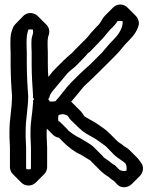

<svg xmlns="http://www.w3.org/2000/svg" viewBox="-20 -762 659 831"><path d="M188 -333 193 -338C194 -349 201 -359 207 -367C226 -391 249 -416 268 -440C276 -450 286 -458 295 -465C300 -469 304 -472 308 -476L343 -512C349 -518 356 -526 361 -532C364 -534 367 -536 369 -538L404 -574C408 -578 410 -580 413 -584L426 -597C435 -608 446 -622 457 -634L474 -651C480 -657 485 -665 488 -670C497 -672 505 -672 510 -671C513 -657 508 -645 503 -634C491 -607 470 -590 451 -569C441 -557 431 -545 422 -535L410 -523L369 -482C353 -467 338 -455 323 -440L288 -405C264 -381 242 -347 219 -323L217 -324C209 -322 200 -322 194 -323C194 -324 193 -326 193 -328ZM112 -194V-170C112 -156 114 -139 114 -124V-39C114 -36 113 -32 113 -30C110 -29 106 -29 103 -29C100 -29 95 -30 94 -30C93 -34 93 -36 93 -39V-123C93 -137 91 -156 91 -170V-194C91 -249 102 -292 102 -347C101 -356 101 -365 100 -376L98 -410C97 -437 96 -455 96 -483V-533C95 -554 95 -569 95 -578C95 -603 97 -618 103 -634C109 -635 118 -635 122 -634C124 -626 124 -619 121 -611L118 -601C117 -594 116 -589 116 -578C116 -569 116 -555 117 -535V-483C117 -437 120 -393 123 -350V-338L128 -333L123 -328V-317C121 -275 112 -237 112 -194ZM234 -264C240 -266 247 -268 253 -268C261 -267 268 -263 273 -261C277 -255 280 -249 284 -245L320 -210C322 -208 325 -205 328 -203C346 -185 370 -175 393 -161C409 -150 425 -139 438 -129L473 -93C481 -85 490 -79 500 -72C507 -68 515 -61 522 -56C529 -45 529 -33 527 -23C522 -22 517 -21 512 -22C506 -23 501 -25 497 -27L477 -47C467 -52 457 -60 449 -67C442 -71 434 -77 429 -81C426 -85 424 -87 422 -89L387 -124C383 -128 380 -131 374 -135L362 -143C354 -147 338 -158 329 -163C311 -171 292 -184 276 -197C275 -198 274 -200 273 -201L238 -236C236 -236 234 -237 233 -237C232 -243 231 -249 232 -256C232 -259 233 -261 234 -264ZM183 -205 210 -178C217 -172 225 -167 235 -166L253 -148C274 -127 301 -105 329 -93C338 -88 354 -77 362 -73L373 -66C373 -66 375 -63 376 -62L411 -27C422 -16 434 -6 449 3C456 9 464 16 473 21L487 36C493 42 501 47 512 48C527 50 540 44 550 35L585 0C600 -15 605 -40 589 -60C584 -66 580 -73 575 -78L540 -113C536 -117 532 -120 527 -123C517 -128 509 -137 500 -142C495 -145 493 -147 488 -151L454 -185C435 -204 416 -215 393 -231C377 -241 361 -248 345 -259C341 -265 335 -275 328 -282L327 -283L292 -318L288 -322C307 -343 325 -366 343 -388C367 -410 394 -436 417 -459C421 -463 423 -466 428 -470L478 -520C495 -537 506 -551 521 -569C540 -590 561 -607 573 -634C579 -647 585 -660 578 -677C576 -683 573 -688 568 -693L532 -729C521 -740 504 -747 484 -739C478 -737 474 -734 470 -730L435 -695C424 -684 419 -670 408 -656L396 -644C382 -630 368 -613 356 -598L346 -588L311 -553C304 -546 298 -540 292 -533C281 -524 266 -511 254 -499L219 -464C211 -456 204 -448 198 -440C195 -436 192 -432 189 -429C188 -445 187 -465 187 -483V-535C186 -555 186 -569 186 -578C186 -589 187 -594 188 -601L191 -611C197 -629 191 -645 180 -656L145 -691C139 -697 133 -701 126 -703C109 -709 93 -704 82 -694L81 -693L46 -657C41 -652 37 -646 35 -639C27 -620 25 -605 25 -578C25 -569 25 -554 26 -533V-483C26 -455 27 -437 28 -410L30 -376C31 -365 31 -356 32 -347C32 -292 21 -249 21 -194V-170C21 -156 23 -137 23 -123V-39C23 -27 28 -16 36 -8L72 28C80 36 91 41 103 41C115 41 126 37 135 28L136 27L171 -8C179 -16 184 -27 184 -39V-124C184 -139 182 -156 182 -170V-194C182 -197 183 -201 183 -205Z"/></svg>

Font: Dictator
Style: Chalk
Weight: 500
Version: Version MIL.1277